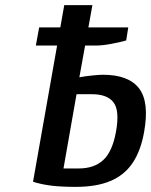

<svg xmlns="http://www.w3.org/2000/svg" viewBox="-20 -720 590 750"><path d="M275 10Q222 10 183 5.5Q144 1 109 -10L231 -700H341L290 -418Q310 -422 339 -425Q368 -428 382 -428Q482 -428 523 -375Q564 -322 543 -205Q530 -131 498 -83.5Q466 -36 411.5 -13Q357 10 275 10ZM228 -62H288Q348 -62 383.5 -95Q419 -128 433 -205Q448 -288 423.5 -320Q399 -352 339 -352H279ZM120 -542 133 -613H481L473 -562Q449 -555 414 -548.5Q379 -542 352 -542Z"/></svg>

Font: Cuprum SemiBold
Style: Italic
Weight: 600
Italic angle: -10°
Version: Version 3.000